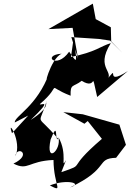

<svg xmlns="http://www.w3.org/2000/svg" viewBox="-20 -988 723 1055"><path d="M343 -108C310 -53 354 -143 301 -234C319 -163 229 -83 258 -221C303 -335 278 -210 300 -224C174 -375 192 -283 236 -432C227 -422 259 -400 149 -329C279 -454 199 -404 199 -416C334 -531 218 -520 368 -462C366 -530 381 -507 429 -544C519 -487 475 -622 514 -455L683 -598C538 -503 654 -661 556 -536C627 -596 496 -604 589 -751C531 -734 507 -702 370 -675L385 -781C403 -640 409 -632 360 -704C289 -603 208 -686 319 -693C255 -667 211 -471 252 -590C184 -402 59 -350 61 -315L135 -353L46 -256C14 -347 104 -209 64 -129C72 -191 161 -140 54 -89C135 -48 134 -103 274 -109C275 34 333 72 254 31C341 -5 442 18 365 42C588 -64 503 -117 618 -121L672 -192L636 -303L435 -360L328 -372L444 -308L462 -323L540 -225C332 -47 462 -92 317 -42ZM591 -761 589 -838 506 -883 490 -968 246 -828 379 -835 409 -666 372 -784 523 -774 585 -765 652 -698Z"/></svg>

Font: Asimov Silicon
Style: Regular
Weight: 400
Designer: Google
Version: Version 2.000980; 2014